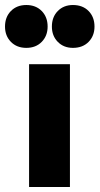

<svg xmlns="http://www.w3.org/2000/svg" viewBox="-67 -746 397 766"><path d="M212 0H49V-490H212ZM224 -555Q187 -555 163.5 -579Q140 -603 140 -640Q140 -678 163.5 -702Q187 -726 224 -726Q263 -726 286.5 -702Q310 -678 310 -640Q310 -603 286.5 -579Q263 -555 224 -555ZM38 -555Q0 -555 -23.5 -579Q-47 -603 -47 -640Q-47 -678 -23.5 -702Q0 -726 38 -726Q76 -726 99.5 -702Q123 -678 123 -640Q123 -603 99.5 -579Q76 -555 38 -555Z"/></svg>

Font: Gabarito ExtraBold
Style: Regular
Weight: 800
Designer: Leandro Assis / Alvaro Franca / Felipe Casaprima
Foundry: Naipe Foundry
Version: Version 1.000